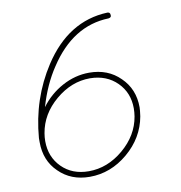

<svg xmlns="http://www.w3.org/2000/svg" viewBox="-79 -776 800 847"><g transform="rotate(-10 321.0 -352.0)"><path d="M332 -455Q416 -455 470 -401Q525 -348 525 -266Q525 -254 521 -226L509 -228L521 -226Q504 -132 427 -67Q350 -2 256 -2Q172 -2 118 -56Q64 -108 64 -191V-207V-209Q78 -383 169 -523Q281 -695 457 -702Q470 -702 470 -689Q472 -678 458 -676Q297 -671 191 -509Q142 -436 114 -339Q153 -392 211 -423.5Q269 -455 332 -455ZM496 -230Q499 -249 499 -266Q499 -336 452.5 -382.5Q406 -429 332 -430H331Q248 -430 177 -370Q106 -310 92 -226Q89 -208 89 -191Q89 -120 135.5 -73.5Q182 -27 256 -27Q340 -27 411 -87Q482 -147 496 -230Z"/></g></svg>

Font: Quicksand
Style: Light Italic
Weight: 300
Italic angle: -12°
Designer: Andrew Paglinawan
Foundry: Andrew Paglinawan
Version: 1.002